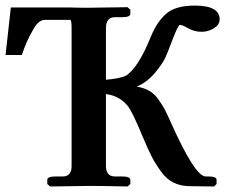

<svg xmlns="http://www.w3.org/2000/svg" viewBox="-23 -673 814 694"><path d="M751 1 665 0Q630.9 0 605 -12.5Q579.1 -24.9 558.6 -53.5Q538.1 -82 525.1 -107.4Q512.2 -132.8 492.2 -180.2Q456.5 -267.1 439 -289.6Q409.2 -326.7 359.9 -333V-74.2Q359.9 -35.2 392.1 -35.2H418Q447.8 -35.2 448.2 -22.9V-7.8L438 1Q337.9 -1 299.8 -1L158.2 1L147.9 -7.8V-22.9Q147.9 -35.2 178.2 -35.2H204.1Q236.3 -35.2 235.8 -74.2V-570.8Q235.8 -596.7 231.9 -601.1H139.2Q115.2 -601.1 95.2 -563Q71.3 -522 56.2 -474.1H-2.9L16.1 -646H171.9H230Q252.9 -645 295.9 -645L438 -647L448.2 -638.2V-623Q448.2 -610.8 418 -610.8H392.1Q359.9 -610.8 359.9 -570.8V-384.8Q407.7 -388.7 431.2 -398.9Q476.1 -425.8 522.9 -542Q544.9 -595.2 578.4 -624Q611.8 -652.8 681.2 -652.8Q771 -652.8 771 -603Q771 -584 750.5 -571Q730 -558.1 706.1 -558.1Q679.2 -558.1 657.2 -570.8Q636.2 -583 627 -583Q621.1 -583 600.1 -528.8Q585 -487.8 575 -465.3Q564.9 -442.9 536.4 -408.9Q507.8 -375 471.2 -359.9Q496.1 -356 515.1 -345.5Q534.2 -335 548.6 -314.9Q563 -294.9 570.6 -281Q578.1 -267.1 590.8 -238.8Q681.6 -34.7 720.2 -35.2H730Q759.8 -35.2 759.8 -22.9V-7.8Z"/></svg>

Font: Linux Libertine
Style: Bold
Weight: 700
Designer: Philipp H. Poll
Foundry: Philipp H. Poll
Version: Version 5.0.3